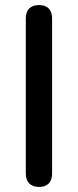

<svg xmlns="http://www.w3.org/2000/svg" viewBox="-20 -732 308 759"><path d="M134 7C168 7 186 -12 186 -46V-659C186 -694 167 -712 134 -712C101 -712 82 -694 82 -659V-46C82 -12 101 7 134 7Z"/></svg>

Font: Nunito SemiBold
Style: Regular
Weight: 600
Designer: Vernon Adams
Foundry: Vernon Adams
Version: Version 3.602